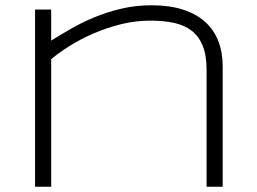

<svg xmlns="http://www.w3.org/2000/svg" viewBox="-20 -707 973 727"><path d="M762.2 0V-442.9Q762.2 -498.5 747.3 -534.4Q732.4 -570.3 704.8 -591.3Q677.2 -612.3 637.7 -620.6Q598.1 -628.9 548.8 -628.9Q491.7 -628.9 436.8 -615Q381.8 -601.1 333 -579.8Q284.2 -558.6 243.2 -532.7Q202.1 -506.8 173.8 -482.9V0H112.8V-670.9H173.8V-553.2Q208 -574.7 249.3 -598.4Q290.5 -622.1 338.1 -641.8Q385.7 -661.6 439.9 -674.3Q494.1 -687 554.2 -687Q622.1 -687 672.6 -670.7Q723.1 -654.3 756.6 -624.3Q790 -594.2 806.6 -551.5Q823.2 -508.8 823.2 -456.1V0Z"/></svg>

Font: Syncopate
Style: Regular
Weight: 400
Width: 7
Version: Version 001.001